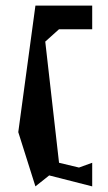

<svg xmlns="http://www.w3.org/2000/svg" viewBox="-20 -808 383 683"><path d="M45 -338 106 -145 155 -184 308 -145V-229L261 -212L190 -229L141 -660L190 -704H308V-788H106Z"/></svg>

Font: bitstorm
Style: exext
Weight: 400
Version: Version 0.2